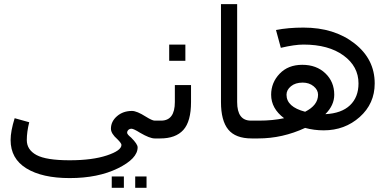

<svg xmlns="http://www.w3.org/2000/svg" viewBox="-20 -684 1884 927"><path d="M726.6 -15.6Q703.1 -15.6 656.2 -43Q625 -62.5 615.2 -62.5Q605.5 -62.5 599.6 -56.6Q593.8 -50.8 593.8 -43Q593.8 -35.2 613.3 -19.5Q644.5 11.7 644.5 27.3Q644.5 82 548.8 128.9Q453.1 175.8 316.4 175.8Q183.6 175.8 107.4 128.9Q31.2 82 31.2 -7.8Q31.2 -50.8 50.8 -113.3L121.1 -93.8Q109.4 -46.9 109.4 -7.8Q109.4 39.1 156.2 64.5Q203.1 89.8 316.4 89.8Q425.8 89.8 496.1 66.4Q566.4 43 566.4 15.6Q566.4 7.8 546.9 -11.7Q515.6 -39.1 515.6 -62.5Q515.6 -97.7 544.9 -123Q574.2 -148.4 617.2 -148.4Q640.6 -148.4 683.6 -121.1Q714.8 -101.6 726.6 -101.6ZM687.5 222.7H632.8V168H687.5ZM578.1 222.7H519.5V168H578.1Z M902.3 -191.4Q902.3 -97.7 865.2 -56.6Q828.1 -15.6 753.9 -15.6H726.6V-101.6H757.8Q824.2 -101.6 824.2 -191.4V-273.4H902.3ZM875 -390.6H796.9V-468.8H875Z M1222.7 -15.6H1195.3Q1117.2 -15.6 1082 -58.6Q1046.9 -101.6 1046.9 -191.4V-664.1H1125V-191.4Q1125 -101.6 1191.4 -101.6H1222.7Z M1312.5 -539.1Q1371.1 -550.8 1445.3 -550.8Q1593.8 -550.8 1691.4 -474.6Q1789.1 -398.4 1789.1 -281.2Q1789.1 -183.6 1716.8 -119.1Q1644.5 -54.7 1543 -54.7Q1496.1 -54.7 1453.1 -66.4Q1343.8 -15.6 1226.6 -15.6H1222.7V-101.6H1230.5Q1296.9 -101.6 1351.6 -113.3Q1289.1 -160.2 1289.1 -226.6Q1289.1 -285.2 1330.1 -328.1Q1371.1 -371.1 1439.5 -371.1Q1507.8 -371.1 1550.8 -330.1Q1593.8 -289.1 1593.8 -226.6Q1593.8 -175.8 1550.8 -132.8Q1628.9 -136.7 1669.9 -175.8Q1710.9 -214.8 1710.9 -281.2Q1710.9 -363.3 1638.7 -416Q1566.4 -468.8 1445.3 -468.8Q1402.3 -468.8 1335.9 -453.1ZM1453.1 -144.5Q1515.6 -175.8 1515.6 -226.6Q1515.6 -250 1494.1 -267.6Q1472.7 -285.2 1441.4 -285.2Q1406.2 -285.2 1384.8 -267.6Q1363.3 -250 1363.3 -226.6Q1363.3 -168 1453.1 -144.5Z"/></svg>

Font: 和音 by 宁静之雨，公众号njzyshare
Style: Regular
Weight: 400
Designer: Steve Matteson
Foundry: Ascender Corporation
Version: Version 6.00;June 8, 2018;FontCreator 11.0.0.2388 32-bit